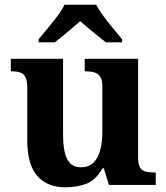

<svg xmlns="http://www.w3.org/2000/svg" viewBox="-20 -786 707 816"><path d="M258 10Q180.4 10 138.2 -38.5Q96 -87 96 -188V-412Q96 -441 89 -456.5Q82 -472 67 -477.5Q52 -483 28 -483H26V-536H248V-216Q248 -172.6 254.5 -141.3Q261 -110 277.8 -92.5Q294.6 -75 323.8 -75Q356 -75 376 -93.5Q396 -112 405.5 -146.7Q415 -181.4 415 -227V-419Q415 -447.9 405 -461.5Q395 -475 378.8 -479Q362.7 -483 342.6 -483H340V-536H567V-115.6Q567 -87 575.5 -73.5Q584 -60 599.7 -56.5Q615.4 -53 634 -53H642V0H443L421 -71H416.1Q386 -19 345.5 -4.5Q305 10 258 10ZM144 -619Q160 -638 181.5 -664Q203 -690 223.5 -717Q244 -744 254 -766H389Q400 -744 420 -717Q440 -690 462 -664Q484 -638 499 -619V-606H430Q416 -617 396 -633Q376 -649 356 -666Q336 -683 321 -696Q306 -683 286 -666Q266 -649 246.5 -633Q227 -617 213 -606H144Z"/></svg>

Font: Noto Serif Thai
Style: Regular
Weight: 400
Designer: Monotype Design Team
Foundry: Monotype Imaging Inc.
Version: Version 2.001